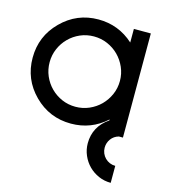

<svg xmlns="http://www.w3.org/2000/svg" viewBox="-111 -613 834 934"><g transform="rotate(15 305.5 -146.0)"><path d="M270.5 2.4Q161.6 2.4 85 -74.2Q8.3 -150.9 8.3 -259.8Q8.3 -368.2 85 -444.8Q162.1 -522 270.5 -522Q372.1 -522 447.8 -453.6V-522H533.2V2.4H512.7Q488.3 9.3 474.1 28.8Q460 48.3 460 72.8Q460 87.4 465.6 100.6Q471.2 113.8 481.2 123.8Q491.2 133.8 504.4 139.4Q517.6 145 532.7 145V230.5Q500 230.5 471.4 218Q442.9 205.6 421.4 184.1Q399.9 162.6 387.5 133.8Q375 105 375 72.8Q375 31.2 393.1 -2.4Q411.1 -36.1 447.8 -61V-65.9Q372.1 2.4 270.5 2.4ZM270.5 -82.5Q306.6 -82.5 338.9 -96.4Q371.1 -110.4 395.3 -134.5Q419.4 -158.7 433.6 -190.9Q447.8 -223.1 447.8 -259.8Q447.8 -295.9 433.6 -328.1Q419.4 -360.4 395.3 -384.5Q371.1 -408.7 338.9 -422.6Q306.6 -436.5 270.5 -436.5Q233.9 -436.5 201.9 -422.6Q169.9 -408.7 145.8 -384.5Q121.6 -360.4 107.7 -328.1Q93.8 -295.9 93.8 -259.8Q93.8 -223.1 107.7 -190.9Q121.6 -158.7 145.8 -134.5Q169.9 -110.4 201.9 -96.4Q233.9 -82.5 270.5 -82.5Z"/></g></svg>

Font: Proletarsk
Style: Regular
Weight: 400
Designer: Peter Wiegel, original typeface by Carl Albert Fahrenwaldt 1901
Foundry: Peter Wiegel
Version: Version 1.000 2010 initial release